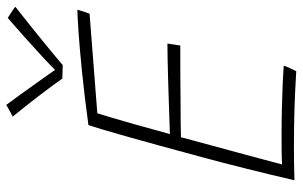

<svg xmlns="http://www.w3.org/2000/svg" viewBox="-188 -726 919 582"><g transform="rotate(-90 271.0 -434.5)"><path d="M346.5 4.5Q289 1 234.8 -0.8Q180.5 -2.5 120.5 -2.5Q97 -2.5 68.5 -2.2Q40 -2 16 -1Q33 -74 51.5 -148Q70 -222 88.5 -290Q125.5 -427.5 149.8 -513Q174 -598.5 183.5 -625.5Q271.5 -637.5 345.8 -645Q420 -652.5 469.8 -655.8Q519.5 -659 533 -659Q529.5 -647 527.2 -639.5Q525 -632 521 -622L219 -598.5Q214 -582 205 -552Q196 -522 186.5 -488Q177 -454 168.8 -424.2Q160.5 -394.5 156 -378.5Q167 -379 193.8 -379.8Q220.5 -380.5 255 -381.8Q289.5 -383 324.8 -384Q360 -385 388.2 -385.5Q416.5 -386 430.5 -386L424.5 -347Q417 -347 390.8 -347Q364.5 -347 328.5 -346.8Q292.5 -346.5 255.5 -346.2Q218.5 -346 189 -345.8Q159.5 -345.5 146.5 -345Q144.5 -337 137.2 -310.2Q130 -283.5 120 -246.5Q110 -209.5 99.2 -170Q88.5 -130.5 79.2 -95.5Q70 -60.5 64 -38.5Q79.5 -39.5 107 -39.8Q134.5 -40 154.5 -40Q194.5 -40 235.5 -39Q276.5 -38 310.8 -36.5Q345 -35 363.5 -33.5Q361.5 -28.5 359.5 -23Q357.5 -17.5 355 -12.5Q352.5 -7.5 350.5 -3.2Q348.5 1 346.5 4.5ZM508 -870Q512 -867.5 516.8 -864.5Q521.5 -861.5 526.2 -858.5Q531 -855.5 535 -852.5Q539 -849.5 542 -847Q468.5 -789 426.5 -754.5Q384.5 -720 365.5 -703.5Q359 -703.5 351.5 -703.8Q344 -704 337 -704.2Q330 -704.5 324.5 -704.5Q300 -739 270.2 -777.8Q240.5 -816.5 209 -855Q214.5 -857.5 220.8 -861Q227 -864.5 233.2 -868Q239.5 -871.5 244.5 -874.5Q258 -856 275.8 -831.8Q293.5 -807.5 310.2 -783.8Q327 -760 339 -743.2Q351 -726.5 353 -723H347Q363 -739.5 392.2 -766.5Q421.5 -793.5 453.2 -821.8Q485 -850 508 -870Z"/></g></svg>

Font: Grandstander Thin
Style: Italic
Weight: 100
Italic angle: -15°
Designer: Tyler Finck
Foundry: Etcetera Type Co
Version: Version 1.200